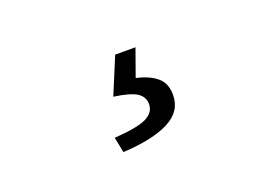

<svg xmlns="http://www.w3.org/2000/svg" viewBox="-48 -129 695 477"><g transform="rotate(-20 300.0 109.5)"><path d="M213.5 226.3 205.3 185.6Q268 181.3 291 169.5Q314.1 157.6 314.1 136Q314.1 116.3 297.1 105.4Q280.1 94.4 236.9 88.4L277 -8.2H330.7L305 63.8Q339.6 71.5 358.8 87.8Q378 104 378 134.7Q378 178 335.4 200Q292.9 222 213.5 226.3Z"/></g></svg>

Font: Source Code Pro ExtraLight
Style: Regular
Weight: 200
Monospace: yes
Designer: Paul D. Hunt, Teo Tuominen
Foundry: Adobe
Version: Version 1.026;hotconv 1.1.0;makeotfexe 2.6.0